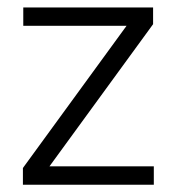

<svg xmlns="http://www.w3.org/2000/svg" viewBox="-20 -508 486 528"><path d="M403 -50.5V0H43V-46L328 -437H44V-487.5H401V-441.5L116 -50.5Z"/></svg>

Font: Anek Tamil Light
Style: Regular
Weight: 300
Designer: Aadarsh Rajan (Tamil), Yesha Goshar (Latin)
Foundry: Ek Type
Version: Version 1.003